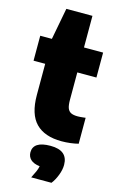

<svg xmlns="http://www.w3.org/2000/svg" viewBox="-147 -798 688 1115"><g transform="rotate(15 197.0 -241.0)"><path d="M263 -400V-235Q263 -203.5 269.2 -186.2Q275.5 -169 290 -161.5Q304.5 -154 331 -154Q344.5 -154 366 -156.5L378 -158V-2Q357 3.5 330.2 6.8Q303.5 10 278 10Q175.5 10 122.8 -43.5Q70 -97 70 -213V-400H0V-550H70L106 -740H263V-550H378V-400ZM328 139Q328 168 315.2 201.2Q302.5 234.5 284 258H162Q175 233 182.5 215.8Q190 198.5 193 183Q156 178.5 138 161.5Q120 144.5 120 118Q120 86 145.5 69Q171 52 224 52Q328 52 328 139Z"/></g></svg>

Font: Encode Sans Condensed Black
Style: Regular
Weight: 900
Width: 3
Designer: Multiple Designers
Foundry: Impallari Type
Version: Version 2.000